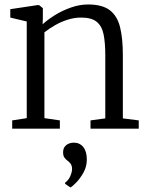

<svg xmlns="http://www.w3.org/2000/svg" viewBox="-20 -575 663 858"><path d="M99.5 -47V-479L26 -496.5V-534L146 -552H155L171.5 -538.5V-495.5L170.5 -466.5Q191.5 -486 224.5 -506.8Q257.5 -527.5 296.5 -541.2Q335.5 -555 373.5 -555Q437 -555 470.5 -529.5Q504 -504 516.5 -453.8Q529 -403.5 529 -328.5V-46L600 -37V0H384.5V-37L450.5 -46V-328.5Q450.5 -383.5 443 -421Q435.5 -458.5 412.2 -477.5Q389 -496.5 342.5 -496.5Q312.5 -496.5 283 -487.2Q253.5 -478 226.8 -462.8Q200 -447.5 178.5 -430.5V-47L247.5 -37V0H34.5V-37ZM368 137.5Q368 169.5 353 196.2Q338 223 320.8 240.5Q303.5 258 295.5 262.5H294.5L271 246.5V241Q285.5 231.5 293.8 212.8Q302 194 302 180Q302 166.5 296.2 157.8Q290.5 149 281 142.5Q273.5 137 267.8 129Q262 121 262 106Q262 89.5 269.8 80Q277.5 70.5 288.2 66.5Q299 62.5 307.5 62.5H310Q336.5 62.5 352.2 82.2Q368 102 368 137.5Z"/></svg>

Font: Merriweather 48pt Light
Style: Regular
Weight: 300
Version: Version 2.100